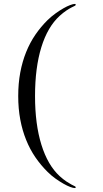

<svg xmlns="http://www.w3.org/2000/svg" viewBox="-20 -750 529 982"><path d="M73.2 -258.8Q73.2 -323.2 83.7 -379.4Q94.2 -435.5 113.8 -483.9Q133.3 -532.2 161.1 -572.8Q189 -613.3 223.1 -647Q242.2 -665.5 263.4 -680.9Q284.7 -696.3 304 -707.3Q323.2 -718.3 338.9 -724.1Q354.5 -730 363.3 -730Q365.7 -730 366.5 -728.3Q367.2 -726.6 367.2 -725.1Q367.2 -722.2 361.3 -719.5Q355.5 -716.8 345 -711.4Q334.5 -706.1 319.3 -696Q304.2 -686 285.2 -668.9Q223.6 -612.8 191.4 -508.3Q159.2 -403.8 159.2 -258.8Q159.2 -114.7 191.7 -10Q224.1 94.7 285.2 150.9Q304.2 168 319.3 178Q334.5 188 345 193.6Q355.5 199.2 361.3 201.9Q367.2 204.6 367.2 207Q367.2 208.5 366.5 210.2Q365.7 211.9 363.3 211.9Q354.5 211.9 338.9 206.1Q323.2 200.2 304 189.2Q284.7 178.2 263.4 163.1Q242.2 147.9 223.1 128.9Q189 95.2 161.1 54.7Q133.3 14.2 113.8 -34.2Q94.2 -82.5 83.7 -138.4Q73.2 -194.3 73.2 -258.8Z"/></svg>

Font: XB Zar
Style: Regular
Weight: 400
Designer: Behnam
Foundry: Irmug
Version: Version 8.005 2009